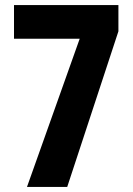

<svg xmlns="http://www.w3.org/2000/svg" viewBox="-20 -734 521 754"><path d="M86 0H244L445 -611V-714H35V-582H293Z"/></svg>

Font: Noto Sans Armenian ExtraCondensed ExtraBold
Style: Regular
Weight: 800
Width: 2
Designer: Monotype Design Team
Foundry: Monotype Imaging Inc.
Version: Version 2.008